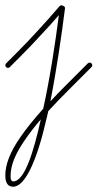

<svg xmlns="http://www.w3.org/2000/svg" viewBox="-30 -357 368 724"><path d="M-7 -118C-11 -114 -11 -108 -7 -104C-3 -100 3 -100 7 -104L42 -139C72 -169 100 -198 128 -229C150 -252 171 -276 192 -300C179 -199 159 -65 133 53C98 92 69 128 47 160C8 216 -10 263 -10 305C-10 313 -9 323 -6 330C-2 340 6 347 20 347C66 347 111 242 145 92C147 83 150 73 152 62C175 37 200 11 229 -18L315 -104C319 -108 319 -114 315 -118C311 -122 305 -122 301 -118L215 -32C195 -12 177 7 160 25C184 -97 203 -230 215 -325C216 -329 213 -334 208 -335L205 -336C201 -338 197 -337 194 -333C168 -303 141 -272 113 -242C86 -212 57 -182 28 -153ZM12 322C10 317 10 311 10 305C10 266 28 223 63 172C80 147 100 121 124 93C97 214 63 327 20 327C16 327 14 325 12 322Z"/></svg>

Font: Mistral SingleLine OTF-SVG Regular
Style: Regular
Weight: 300
Designer: François Chastanet, Élisa Garzelli, Anais Alves, Morgane Autin
Foundry: institut supérieur des arts et du design Toulouse / isdaT
Version: Version 1.000;hotconv 1.0.117;makeotfexe 2.5.65602 DEVELOPME